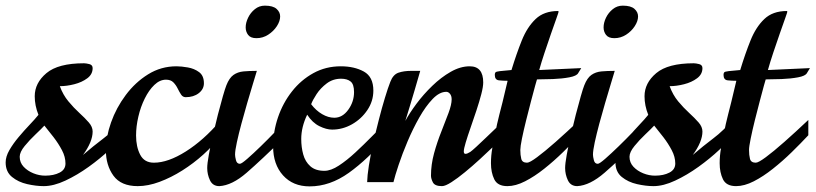

<svg xmlns="http://www.w3.org/2000/svg" viewBox="-62 -645 2889 680"><path d="M92.8 14.2Q65.9 14.2 34.4 7.1Q2.9 0 -19.5 -18.3Q-42 -36.6 -42 -69.8Q-42 -90.3 -28.8 -113.3Q-15.6 -136.2 3.9 -159.4Q23.4 -182.6 42.7 -202.9Q62 -223.1 74.2 -238.3Q61 -271 61 -304.2Q61 -351.1 102.5 -386Q144 -420.9 235.4 -420.9Q242.7 -420.9 254.4 -418Q266.1 -415 266.1 -403.8Q266.1 -381.8 247.1 -367.7Q228 -353.5 201.2 -346.7Q174.3 -339.8 149.9 -339.8Q161.1 -309.1 180.2 -286.1Q199.2 -263.2 219 -245.1Q238.8 -227.1 252.4 -211.4Q266.1 -195.8 266.1 -179.2Q266.1 -143.1 231.9 -96.2Q268.1 -127.4 304.4 -154.8Q340.8 -182.1 377 -224.6V-168Q358.9 -145.5 325.9 -114.5Q293 -83.5 252.2 -54.2Q211.4 -24.9 169.7 -5.4Q127.9 14.2 92.8 14.2ZM98.1 -22.9Q128.4 -22.9 149.2 -33.7Q169.9 -44.4 169.9 -65.9Q169.9 -89.4 157.5 -113Q145 -136.7 127.7 -159.2Q110.4 -181.6 95.2 -200.2Q85 -189 64 -169.2Q43 -149.4 25.4 -127.9Q7.8 -106.4 7.8 -89.8Q7.8 -69.3 21.7 -54.4Q35.6 -39.6 56.4 -31.2Q77.1 -22.9 98.1 -22.9Z M425.8 14.2Q366.7 14.2 339.8 -22.7Q313 -59.6 313 -112.8Q313 -159.7 331.3 -211.4Q349.6 -263.2 383.3 -308.3Q417 -353.5 462.6 -381.8Q508.3 -410.2 563 -410.2Q580.1 -410.2 603 -406.2Q626 -402.3 643.1 -389.6Q660.2 -377 660.2 -350.1Q660.2 -329.1 641.8 -314.9Q623.5 -300.8 595.7 -300.8Q585.4 -300.8 579.3 -310.1Q573.2 -319.3 567.1 -331.8Q561 -344.2 551.8 -353.5Q542.5 -362.8 525.9 -362.8Q503.9 -362.8 484.6 -344.2Q465.3 -325.7 450.7 -296.1Q436 -266.6 428 -231.9Q419.9 -197.3 419.9 -165Q419.9 -125 434.6 -96.9Q449.2 -68.8 482.9 -68.8Q533.2 -68.8 596.2 -108.6Q659.2 -148.4 716.8 -215.8V-161.1Q692.9 -128.9 658.2 -97.7Q623.5 -66.4 583.7 -41.3Q543.9 -16.1 503.2 -1Q462.4 14.2 425.8 14.2Z M714.8 14.2Q691.4 14.2 681.6 -6.6Q671.9 -27.3 671.9 -49.8Q671.9 -65.4 677.5 -96.4Q683.1 -127.4 691.7 -164.8Q700.2 -202.1 709.7 -239Q719.2 -275.9 727.3 -304Q735.4 -332 739.7 -342.8Q750 -369.1 764.9 -379.6Q779.8 -390.1 800.3 -392.1Q820.8 -394 847.7 -394Q842.8 -377.4 833.5 -347.2Q824.2 -316.9 813.5 -280Q802.7 -243.2 793 -206.8Q783.2 -170.4 776.9 -141.1Q770.5 -111.8 770.5 -97.2Q770.5 -90.3 773.7 -77.6Q776.9 -64.9 787.6 -64.9Q793.5 -64.9 814.2 -83Q835 -101.1 861.3 -126.7Q887.7 -152.3 911.1 -176.8Q934.6 -201.2 945.8 -213.9V-159.2Q863.3 -78.1 811.5 -33.2Q759.8 11.7 714.8 14.2ZM846.2 -509.8Q825.7 -509.8 816.9 -521.2Q808.1 -532.7 808.1 -547.9Q808.1 -564.5 816.7 -582.3Q825.2 -600.1 840.6 -612.5Q856 -625 876 -625Q904.8 -625 917.5 -613.5Q930.2 -602.1 930.2 -586.9Q930.2 -570.3 918.5 -552.2Q906.7 -534.2 887.7 -522Q868.7 -509.8 846.2 -509.8Z M1034.7 15.1Q975.6 15.1 940.4 -23.9Q905.3 -63 905.3 -126Q905.3 -178.7 922.6 -229.5Q939.9 -280.3 971.9 -321Q1003.9 -361.8 1047.9 -386Q1091.8 -410.2 1145 -410.2Q1192.9 -410.2 1226.6 -391.6Q1260.3 -373 1260.3 -324.2Q1260.3 -286.6 1239 -255.1Q1217.8 -223.6 1184.6 -204.8Q1151.4 -186 1114.3 -186Q1093.8 -186 1069.1 -198.2Q1044.4 -210.4 1025.9 -238.8Q1004.9 -194.8 1004.9 -152.8Q1004.9 -123.5 1012 -97.9Q1019 -72.3 1037.1 -56.2Q1055.2 -40 1086.9 -40Q1109.9 -40 1138.2 -58.6Q1166.5 -77.1 1196.8 -105.2Q1227.1 -133.3 1255.9 -162.6Q1284.7 -191.9 1308.1 -213.9V-160.2Q1240.7 -81.1 1173.6 -33Q1106.4 15.1 1034.7 15.1ZM1122.1 -228Q1150.9 -228 1171.4 -256.3Q1191.9 -284.7 1191.9 -318.8Q1191.9 -346.7 1179.7 -356.4Q1167.5 -366.2 1146 -366.2Q1117.2 -366.2 1095.2 -349.6Q1073.2 -333 1059.3 -311.8Q1045.4 -290.5 1040 -275.9Q1057.1 -253.4 1078.9 -240.7Q1100.6 -228 1122.1 -228Z M1503.4 14.2Q1478 14.2 1471.2 1Q1464.4 -12.2 1464.4 -22.9Q1464.4 -62 1475.3 -102.1Q1486.3 -142.1 1501 -178.7Q1515.6 -215.3 1526.6 -245.1Q1537.6 -274.9 1537.6 -293Q1537.6 -305.7 1531.7 -312.7Q1525.9 -319.8 1518.6 -319.8Q1494.6 -319.8 1470.2 -294.4Q1445.8 -269 1423.1 -229Q1400.4 -189 1381.6 -144.5Q1362.8 -100.1 1349.9 -61.3Q1336.9 -22.5 1331.5 0H1238.3Q1238.8 -22.5 1244.4 -58.6Q1250 -94.7 1259.5 -137Q1269 -179.2 1279.8 -221.2Q1290.5 -263.2 1301.3 -298.6Q1312 -334 1320.3 -355Q1330.1 -380.9 1349.1 -387.5Q1368.2 -394 1393.6 -394H1426.3Q1426.3 -394 1420.7 -374.5Q1415 -355 1406.5 -325.7Q1397.9 -296.4 1388.9 -266.8Q1379.9 -237.3 1373.5 -216.8Q1388.2 -244.1 1412.8 -277.3Q1437.5 -310.5 1468.8 -340.8Q1500 -371.1 1534.2 -390.6Q1568.4 -410.2 1601.6 -410.2Q1649.4 -410.2 1649.4 -353Q1649.4 -337.9 1642.6 -311.5Q1635.7 -285.2 1625.5 -254.2Q1615.2 -223.1 1604.7 -193.1Q1594.2 -163.1 1587.4 -140.4Q1580.6 -117.7 1580.6 -108.9Q1580.6 -100.1 1586.4 -100.1Q1592.8 -100.1 1603.5 -106.9Q1609.9 -111.3 1625 -125.2Q1640.1 -139.2 1658.4 -156.7Q1676.8 -174.3 1693.1 -189.9Q1709.5 -205.6 1718.3 -212.9V-158.2Q1706.5 -146.5 1685.1 -125.7Q1663.6 -105 1637.2 -80.8Q1610.8 -56.6 1584.7 -35.2Q1558.6 -13.7 1536.9 0.2Q1515.1 14.2 1503.4 14.2Z M1734.9 14.2Q1700.2 14.2 1688.5 -10Q1676.8 -34.2 1676.8 -66.9Q1676.8 -94.2 1681.6 -120.4Q1686.5 -146.5 1689.5 -162.1Q1694.8 -189 1698.5 -205.6Q1702.1 -222.2 1706.5 -239Q1710.9 -255.9 1717.8 -283.2Q1724.6 -310.5 1735.8 -358.9Q1720.7 -358.9 1705.6 -360.4Q1690.4 -361.8 1690.4 -379.9Q1690.4 -385.3 1692.6 -388.4Q1694.8 -391.6 1708.5 -393.1L1749.5 -397Q1767.1 -454.6 1786.1 -502Q1805.2 -549.3 1835 -577.6Q1864.7 -606 1914.6 -606L1916.5 -604Q1916.5 -602.1 1908.7 -580.1Q1900.9 -558.1 1889.4 -525.4Q1877.9 -492.7 1866.5 -458Q1855 -423.3 1847.7 -397L1996.6 -403.8L1985.8 -386.2Q1980.5 -376 1954.3 -371.1Q1928.2 -366.2 1896 -365Q1863.8 -363.8 1839.8 -363.8Q1839.4 -363.8 1833.5 -342Q1827.6 -320.3 1818.8 -287.1Q1810.1 -253.9 1801.3 -218.5Q1792.5 -183.1 1786.6 -154.3Q1780.8 -125.5 1780.8 -113.8Q1780.8 -95.7 1784.2 -82.3Q1787.6 -68.8 1804.7 -68.8Q1814 -68.8 1840.3 -88.4Q1866.7 -107.9 1905.8 -142.3Q1944.8 -176.8 1990.7 -220.2V-166Q1964.4 -137.7 1932.1 -106.2Q1899.9 -74.7 1865.5 -47.4Q1831.1 -20 1797.6 -2.9Q1764.2 14.2 1734.9 14.2Z M1982.4 14.2Q1959 14.2 1949.2 -6.6Q1939.5 -27.3 1939.5 -49.8Q1939.5 -65.4 1945.1 -96.4Q1950.7 -127.4 1959.2 -164.8Q1967.8 -202.1 1977.3 -239Q1986.8 -275.9 1994.9 -304Q2002.9 -332 2007.3 -342.8Q2017.6 -369.1 2032.5 -379.6Q2047.4 -390.1 2067.9 -392.1Q2088.4 -394 2115.2 -394Q2110.4 -377.4 2101.1 -347.2Q2091.8 -316.9 2081.1 -280Q2070.3 -243.2 2060.5 -206.8Q2050.8 -170.4 2044.4 -141.1Q2038.1 -111.8 2038.1 -97.2Q2038.1 -90.3 2041.3 -77.6Q2044.4 -64.9 2055.2 -64.9Q2061 -64.9 2081.8 -83Q2102.5 -101.1 2128.9 -126.7Q2155.3 -152.3 2178.7 -176.8Q2202.1 -201.2 2213.4 -213.9V-159.2Q2130.9 -78.1 2079.1 -33.2Q2027.3 11.7 1982.4 14.2ZM2113.8 -509.8Q2093.3 -509.8 2084.5 -521.2Q2075.7 -532.7 2075.7 -547.9Q2075.7 -564.5 2084.2 -582.3Q2092.8 -600.1 2108.2 -612.5Q2123.5 -625 2143.6 -625Q2172.4 -625 2185.1 -613.5Q2197.8 -602.1 2197.8 -586.9Q2197.8 -570.3 2186 -552.2Q2174.3 -534.2 2155.3 -522Q2136.2 -509.8 2113.8 -509.8Z M2252.4 14.2Q2225.6 14.2 2194.1 7.1Q2162.6 0 2140.1 -18.3Q2117.7 -36.6 2117.7 -69.8Q2117.7 -90.3 2130.9 -113.3Q2144 -136.2 2163.6 -159.4Q2183.1 -182.6 2202.4 -202.9Q2221.7 -223.1 2233.9 -238.3Q2220.7 -271 2220.7 -304.2Q2220.7 -351.1 2262.2 -386Q2303.7 -420.9 2395 -420.9Q2402.3 -420.9 2414.1 -418Q2425.8 -415 2425.8 -403.8Q2425.8 -381.8 2406.7 -367.7Q2387.7 -353.5 2360.8 -346.7Q2334 -339.8 2309.6 -339.8Q2320.8 -309.1 2339.8 -286.1Q2358.9 -263.2 2378.7 -245.1Q2398.4 -227.1 2412.1 -211.4Q2425.8 -195.8 2425.8 -179.2Q2425.8 -143.1 2391.6 -96.2Q2427.7 -127.4 2464.1 -154.8Q2500.5 -182.1 2536.6 -224.6V-168Q2518.6 -145.5 2485.6 -114.5Q2452.6 -83.5 2411.9 -54.2Q2371.1 -24.9 2329.3 -5.4Q2287.6 14.2 2252.4 14.2ZM2257.8 -22.9Q2288.1 -22.9 2308.8 -33.7Q2329.6 -44.4 2329.6 -65.9Q2329.6 -89.4 2317.1 -113Q2304.7 -136.7 2287.4 -159.2Q2270 -181.6 2254.9 -200.2Q2244.6 -189 2223.6 -169.2Q2202.6 -149.4 2185.1 -127.9Q2167.5 -106.4 2167.5 -89.8Q2167.5 -69.3 2181.4 -54.4Q2195.3 -39.6 2216.1 -31.2Q2236.8 -22.9 2257.8 -22.9Z M2544.9 14.2Q2510.3 14.2 2498.5 -10Q2486.8 -34.2 2486.8 -66.9Q2486.8 -94.2 2491.7 -120.4Q2496.6 -146.5 2499.5 -162.1Q2504.9 -189 2508.5 -205.6Q2512.2 -222.2 2516.6 -239Q2521 -255.9 2527.8 -283.2Q2534.7 -310.5 2545.9 -358.9Q2530.8 -358.9 2515.6 -360.4Q2500.5 -361.8 2500.5 -379.9Q2500.5 -385.3 2502.7 -388.4Q2504.9 -391.6 2518.6 -393.1L2559.6 -397Q2577.1 -454.6 2596.2 -502Q2615.2 -549.3 2645 -577.6Q2674.8 -606 2724.6 -606L2726.6 -604Q2726.6 -602.1 2718.8 -580.1Q2710.9 -558.1 2699.5 -525.4Q2688 -492.7 2676.5 -458Q2665 -423.3 2657.7 -397L2806.6 -403.8L2795.9 -386.2Q2790.5 -376 2764.4 -371.1Q2738.3 -366.2 2706.1 -365Q2673.8 -363.8 2649.9 -363.8Q2649.4 -363.8 2643.6 -342Q2637.7 -320.3 2628.9 -287.1Q2620.1 -253.9 2611.3 -218.5Q2602.5 -183.1 2596.7 -154.3Q2590.8 -125.5 2590.8 -113.8Q2590.8 -95.7 2594.2 -82.3Q2597.7 -68.8 2614.7 -68.8Q2624 -68.8 2650.4 -88.4Q2676.8 -107.9 2715.8 -142.3Q2754.9 -176.8 2800.8 -220.2V-166Q2774.4 -137.7 2742.2 -106.2Q2710 -74.7 2675.5 -47.4Q2641.1 -20 2607.7 -2.9Q2574.2 14.2 2544.9 14.2Z"/></svg>

Font: Norican
Style: Regular
Weight: 400
Designer: Vernon Adams
Foundry: Vernon Adams
Version: Version 1.100; ttfautohint (v1.8.4.7-5d5b);gftools[0.9.33]